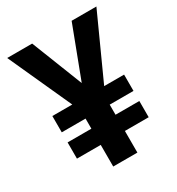

<svg xmlns="http://www.w3.org/2000/svg" viewBox="-167 -795 830 901"><g transform="rotate(-30 248.5 -345.0)"><path d="M54.2 -117.2V-205.1H183.1V-259.8H54.2V-348.1H162.1L6.8 -689.9H142.1L251 -413.1L356 -689.9H490.2L335 -348.1H442.9V-259.8H314V-205.1H442.9V-117.2H314V0H183.1V-117.2Z"/></g></svg>

Font: D-DIN-PRO
Style: Bold
Weight: 700
Designer: Charles Nix
Foundry: Datto Inc.
Version: Version 1.000;hotconv 1.0.109;makeotfexe 2.5.65596